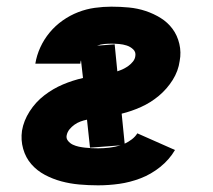

<svg xmlns="http://www.w3.org/2000/svg" viewBox="-20 -548 640 576"><path d="M274 8Q246 8 218 5.5Q190 3 164 -4Q138 -11 114.5 -23.5Q91 -36 74 -55.5Q57 -75 49.5 -101.5Q42 -128 46 -156Q51 -186 69 -214Q87 -242 113 -262Q139 -282 168.5 -294.5Q198 -307 229 -314L223 -367Q222 -365 221.5 -362.5Q221 -360 221 -357H86Q90 -382 101 -406Q112 -430 129 -450.5Q146 -471 168 -486.5Q190 -502 214.5 -511.5Q239 -521 264.5 -524.5Q290 -528 314 -528Q341 -528 367 -525.5Q393 -523 417 -515Q441 -507 462 -494Q483 -481 497.5 -461.5Q512 -442 518 -416.5Q524 -391 519 -365Q515 -335 498 -308Q481 -281 456.5 -260.5Q432 -240 403 -227Q374 -214 345 -207L354 -117Q365 -122 375.5 -130Q386 -138 392 -148L505 -98Q488 -69 460.5 -47Q433 -25 401.5 -13Q370 -1 338 3.5Q306 8 274 8ZM332 -334Q341 -337 349.5 -341Q358 -345 365.5 -350.5Q373 -356 379 -363.5Q385 -371 386 -380Q388 -392 379.5 -400Q371 -408 360 -411.5Q349 -415 337.5 -416Q326 -417 314 -417Q304 -417 293 -416Q282 -415 271 -411L324 -415ZM274 -103Q291 -103 308 -105Q325 -107 342 -112L250 -105L241 -189Q241 -189 241 -189Q241 -189 241 -189Q231 -187 221.5 -183.5Q212 -180 203.5 -174Q195 -168 188.5 -160Q182 -152 180 -142Q178 -133 184 -125.5Q190 -118 198.5 -114Q207 -110 216.5 -108Q226 -106 235.5 -105Q245 -104 254.5 -103.5Q264 -103 274 -103Z"/></svg>

Font: Iosevka SS04 Heavy Extended
Style: Italic
Weight: 900
Width: 7
Italic angle: -9°
Monospace: yes
Designer: Belleve Invis
Foundry: Belleve Invis
Version: Version 19.0.0; ttfautohint (v1.8.4)